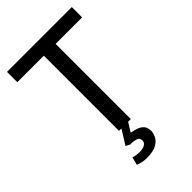

<svg xmlns="http://www.w3.org/2000/svg" viewBox="-269 -781 1095 1095"><g transform="rotate(-45 278.5 -233.0)"><path d="M231 0V-606.4H17.1V-689.5H540V-606.4H326.2V0ZM234.9 222.2Q212.9 222.2 196.3 218.3Q179.7 214.4 166 209L178.7 160.6Q199.2 168.9 230.5 168.9Q255.4 168.9 271.2 159.7Q287.1 150.4 287.1 132.8Q287.1 113.3 269.3 106.7Q251.5 100.1 234.9 100.1Q226.1 100.1 222.2 100.6L196.3 87.4L251 -1H305.2L270.5 55.2Q317.9 62 339.6 79.3Q361.3 96.7 361.3 128.9Q361.3 145.5 351.8 167.5Q342.3 189.5 315.2 205.8Q288.1 222.2 234.9 222.2Z"/></g></svg>

Font: Shanti
Style: Regular
Weight: 400
Designer: Vernon Adams
Foundry: Vernon Adams
Version: Version 1.100; ttfautohint (v1.8.4)